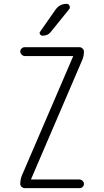

<svg xmlns="http://www.w3.org/2000/svg" viewBox="-20 -975 540 995"><path d="M267.6 -924.8Q289.1 -955.1 325.2 -955.1Q335.9 -955.1 340.3 -944.8Q344.7 -934.6 337.9 -926.8L243.2 -809.6Q228.5 -790 200.2 -790Q192.4 -790 187.5 -797.4Q182.6 -804.7 188.5 -811.5ZM93.8 -66.4 358.4 -681.6V-682.6L359.4 -683.6Q359.4 -684.6 358.4 -684.6H108.4Q99.6 -684.6 92.3 -691.9Q85 -699.2 85 -708Q85 -716.8 91.8 -723.6Q98.6 -730.5 108.4 -730.5H391.6Q400.4 -730.5 407.7 -723.6Q415 -716.8 415 -708Q415 -684.6 406.2 -664.1L141.6 -47.9V-46.9L140.6 -45.9Q140.6 -44.9 141.6 -44.9H391.6Q400.4 -44.9 407.7 -38.1Q415 -31.2 415 -22Q415 -12.7 408.2 -6.3Q401.4 0 391.6 0H108.4Q99.6 0 92.3 -6.3Q85 -12.7 85 -22.5Q85 -44.9 93.8 -66.4Z"/></svg>

Font: Rounded Mgen+ 1m light
Style: Regular
Weight: 200
Designer: [Source Han Sans]
Ryoko NISHIZUKA  (kana & ideographs); Paul D. Hunt (Latin, Greek & Cyrillic); Wenlong ZHANG  (bopomofo
Version: Version 1.059.20150602